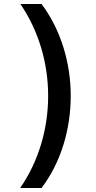

<svg xmlns="http://www.w3.org/2000/svg" viewBox="-20 -812 482 961"><path d="M81 129H188C284 2 334 -162 334 -333C334 -498 284 -664 188 -792H82C173 -659 221 -497 221 -332C221 -167 173 -4 81 129Z"/></svg>

Font: Noto Sans Bengali SemiBold
Style: Regular
Weight: 600
Designer: Jelle Bosma - Monotype Design Team
Foundry: Monotype Imaging Inc.
Version: Version 2.003